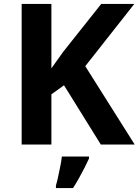

<svg xmlns="http://www.w3.org/2000/svg" viewBox="-20 -734 704 975"><path d="M664 0H492L305 -301L241 -255V0H90V-714H241V-387Q256 -408 271 -429Q286 -450 301 -471L494 -714H662L413 -398ZM432 71Q422 93 409.5 117.5Q397 142 382.5 168Q368 194 351 221H264V208Q270 188 275.5 162Q281 136 286.5 109Q292 82 294 61H432Z"/></svg>

Font: Noto Sans Tai Tham
Style: Regular
Weight: 400
Designer: Monotype Design Team 2013. Revised by David WIlliams 2020
Foundry: Monotype Imaging Inc.
Version: Version 2.002